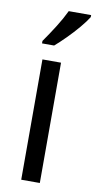

<svg xmlns="http://www.w3.org/2000/svg" viewBox="-88 -805 424 844"><g transform="rotate(10 124.0 -383.0)"><path d="M154 0H71V-537H154ZM248 -757Q235 -736 211 -707.5Q187 -679 159.5 -651.5Q132 -624 111 -606H57V-617Q83 -654 107.5 -693Q132 -732 148 -766H248Z"/></g></svg>

Font: Noto Sans Myanmar Condensed
Style: Regular
Weight: 400
Width: 3
Designer: Monotype Design Team
Foundry: Monotype Imaging Inc.
Version: Version 2.107; ttfautohint (v1.8.4.7-5d5b)